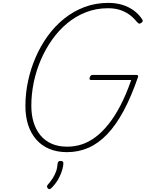

<svg xmlns="http://www.w3.org/2000/svg" viewBox="-20 -1035 1011 1330"><path d="M444 19Q376 19 322 -3.5Q268 -26 231 -68.5Q194 -111 175 -169.5Q156 -228 156 -302Q156 -387 174 -472Q192 -557 226.5 -637Q261 -717 310.5 -785.5Q360 -854 424 -905.5Q488 -957 565 -986Q642 -1015 730 -1015Q782 -1015 825.5 -1002Q869 -989 904.5 -964Q940 -939 965 -901Q971 -892 967.5 -885.5Q964 -879 954 -874Q946 -869 940.5 -872.5Q935 -876 925 -887Q901 -917 870.5 -937.5Q840 -958 805 -968Q770 -978 728 -978Q647 -978 576 -950.5Q505 -923 446 -874Q387 -825 341 -760Q295 -695 262.5 -619.5Q230 -544 213.5 -463Q197 -382 197 -302Q197 -238 213.5 -185.5Q230 -133 262 -95.5Q294 -58 340 -38.5Q386 -19 445 -19Q499 -19 548.5 -35.5Q598 -52 644.5 -87.5Q691 -123 734 -177.5Q777 -232 816 -307.5Q855 -383 889 -481H611Q601 -481 600.5 -487.5Q600 -494 602 -499Q605 -508 609.5 -512Q614 -516 622 -516H922Q933 -516 935.5 -512.5Q938 -509 936 -501Q889 -365 836 -266.5Q783 -168 722 -104.5Q661 -41 592 -11Q523 19 444 19ZM312 270Q306 264 305.5 258.5Q305 253 310 246Q330 223 344.5 200.5Q359 178 368 153.5Q377 129 379 99Q380 88 385.5 84Q391 80 400 80Q410 80 414.5 84Q419 88 419 96Q419 111 412 138.5Q405 166 387.5 199.5Q370 233 337 267Q332 272 325 274.5Q318 277 312 270Z"/></svg>

Font: Playwrite MX Thin
Style: Regular
Weight: 250
Designer: Veronika Burian, José Scaglione
Foundry: TypeTogether
Version: Version 1.002